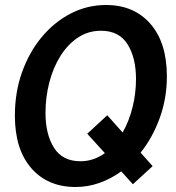

<svg xmlns="http://www.w3.org/2000/svg" viewBox="-20 -734 704 768"><path d="M282.5 14Q170.5 14 105 -61.5Q39.5 -137 39.5 -271.5Q39.5 -364.5 68 -444.8Q96.5 -525 146.8 -585.5Q197 -646 263 -680Q329 -714 404 -714Q516 -714 581.8 -638.5Q647.5 -563 647.5 -428.5Q647.5 -341 619 -262.2Q590.5 -183.5 542.5 -123.5L590.5 -69.5L511.5 3L465 -48.5Q424.5 -19 378 -2.5Q331.5 14 282.5 14ZM302 -89Q329 -89 353.5 -97.5Q378 -106 399.5 -121.5L329 -199L409 -273L470.5 -204Q496.5 -249.5 510.2 -305Q524 -360.5 524 -418Q524 -503.5 490 -557.2Q456 -611 384 -611Q333 -611 292.2 -584Q251.5 -557 222.2 -510.8Q193 -464.5 177.5 -405.2Q162 -346 162 -282Q162 -197 196 -143Q230 -89 302 -89Z"/></svg>

Font: Cabin Condensed SemiBold
Style: Italic
Weight: 600
Width: 3
Italic angle: -10°
Designer: Pablo Impallari
Foundry: Pablo Impallari. http://www.impallari.com Igino Marini. http://www.ikern.com
Version: Version 3.001; ttfautohint (v1.8.3)